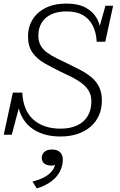

<svg xmlns="http://www.w3.org/2000/svg" viewBox="-20 -748 674 1076"><path d="M319 17Q266 17 223.5 3.5Q181 -10 149.5 -36Q118 -62 99.5 -100.5Q81 -139 76 -190Q80 -189 84 -187.5Q88 -186 91 -182.5Q94 -179 93 -171L46 7H1L52 -229H105Q107 -181 122 -143Q137 -105 165 -79.5Q193 -54 231.5 -40.5Q270 -27 319 -27Q374 -27 413 -45.5Q452 -64 472 -98.5Q492 -133 492 -180Q492 -215 477 -239.5Q462 -264 437 -282.5Q412 -301 381.5 -316.5Q351 -332 318 -347Q271 -370 229.5 -393.5Q188 -417 162.5 -452.5Q137 -488 137 -545Q137 -596 162 -637.5Q187 -679 235.5 -703.5Q284 -728 353 -728Q417 -728 459.5 -705.5Q502 -683 523.5 -643.5Q545 -604 547 -550Q544 -552 540 -555Q536 -558 533.5 -563Q531 -568 531 -574L571 -716H614L570 -514H522Q519 -568 499 -606Q479 -644 443.5 -664Q408 -684 353 -684Q299 -684 264 -666Q229 -648 212 -618Q195 -588 195 -549Q195 -516 207.5 -493.5Q220 -471 243 -454Q266 -437 295.5 -422.5Q325 -408 360 -391Q395 -374 429 -356.5Q463 -339 491 -316Q519 -293 535 -261.5Q551 -230 551 -185Q551 -139 534.5 -101.5Q518 -64 487 -37.5Q456 -11 413.5 3Q371 17 319 17ZM186 308 162 269Q200 260 226.5 246Q253 232 269.5 212.5Q286 193 291 167Q292 163 295 161.5Q298 160 301 161Q304 162 306 166Q300 173 290 176.5Q280 180 268 180Q244 180 229 169Q214 158 214 137Q214 117 228.5 103.5Q243 90 271 90Q301 90 316.5 105Q332 120 332 147Q332 181 316 212.5Q300 244 267.5 268.5Q235 293 186 308Z"/></svg>

Font: Roboto Serif ExtraLight
Style: Italic
Weight: 250
Italic angle: -10°
Designer: Greg Gazdowicz
Foundry: Commercial Type
Version: Version 1.008